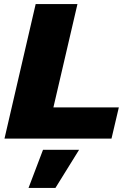

<svg xmlns="http://www.w3.org/2000/svg" viewBox="-20 -680 650 942"><path d="M242 -153H563L527 0H2L155 -660H360ZM368 55 252 242H120L191 55Z"/></svg>

Font: Elaine Sans ExtraBold
Style: Italic
Weight: 800
Italic angle: -13°
Designer: Wei Huang
Foundry: Wei Huang
Version: Version 2.001;December 24, 2019;FontCreator 12.0.0.2547 64-b